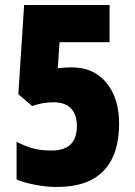

<svg xmlns="http://www.w3.org/2000/svg" viewBox="-20 -734 536 764"><path d="M265 -466Q353 -466 403.5 -404.5Q454 -343 454 -242Q454 -119 392.5 -54.5Q331 10 206 10Q165 10 120.5 1.5Q76 -7 46 -20V-170Q76 -154 108 -144.5Q140 -135 186 -135Q286 -135 286 -233Q286 -277 263 -302Q240 -327 193 -327Q150 -327 108 -312L53 -359L76 -714H416V-566H217L210 -462Q237 -466 265 -466Z"/></svg>

Font: Noto Sans Sinhala UI ExtraCondensed Black
Style: Regular
Weight: 900
Width: 2
Designer: Jelle Bosma - Monotype Design Team
Foundry: Monotype Imaging Inc.
Version: Version 2.006; ttfautohint (v1.8.4.7-5d5b)